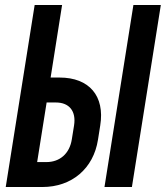

<svg xmlns="http://www.w3.org/2000/svg" viewBox="-20 -750 665 770"><path d="M3 0H150C268 0 355 -74 373 -190L382 -247C401 -365 338 -439 219 -439H183L229 -730H119ZM399 0H509L625 -730H515ZM129 -100 167 -339H204C258 -339 286 -304 277 -247L268 -191C259 -134 220 -100 166 -100Z"/></svg>

Font: JetBrains Mono
Style: Bold Italic
Weight: 558
Italic angle: -9°
Monospace: yes
Designer: Philipp Nurullin, Konstantin Bulenkov
Foundry: JetBrains
Version: Version 2.305